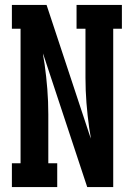

<svg xmlns="http://www.w3.org/2000/svg" viewBox="-20 -755 540 775"><path d="M28 0V-96H63V-639H28V-735H168L347 -194Q346 -196 346 -198Q346 -200 346 -202L340 -239Q333 -289 329 -339.5Q325 -390 325 -441V-639H289V-735H472V-639H437V0H332L153 -541Q154 -539 154 -537Q154 -535 154 -533L160 -496Q167 -446 171 -395.5Q175 -345 175 -294V-96H211V0Z"/></svg>

Font: Iosevka Gothic
Style: Bold
Weight: 700
Monospace: yes
Designer: Belleve Invis
Foundry: Belleve Invis
Version: Version 15.5.1; ttfautohint (v1.8.4)